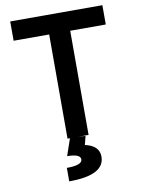

<svg xmlns="http://www.w3.org/2000/svg" viewBox="-99 -760 785 1062"><g transform="rotate(-10 293.0 -229.0)"><path d="M233.9 0V-585H34.2V-693.4H551.8V-585H352.1V0ZM202.1 234.4V158.7Q289.1 158.7 289.1 126Q289.1 95.2 214.8 95.2L248.5 -2.9L334.5 2.4L322.3 51.3Q401.4 68.8 401.4 130.4Q401.4 234.4 202.1 234.4Z"/></g></svg>

Font: Cascadia Code SemiBold
Style: Regular
Weight: 600
Monospace: yes
Designer: Aaron Bell
Foundry: Saja Typeworks
Version: Version 2404.023; ttfautohint (v1.8.4)